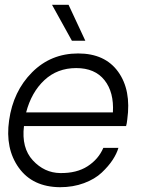

<svg xmlns="http://www.w3.org/2000/svg" viewBox="-20 -776 598 801"><path d="M280 -606 197 -756H266L336 -606ZM511 -278Q509 -259 506 -250H80Q69 -159 117 -107Q165 -55 231 -54Q300 -53 345.5 -82.5Q391 -112 411 -159H474Q467 -135 450 -109Q433 -83 404.5 -56Q376 -29 330.5 -12Q285 5 230 5Q116 4 58.5 -76Q1 -156 18 -274Q35 -395 113.5 -474Q192 -553 306 -553Q418 -553 473 -476.5Q528 -400 511 -278ZM298 -492Q219 -492 165 -441.5Q111 -391 89 -307H451Q456 -391 416 -441.5Q376 -492 298 -492Z"/></svg>

Font: Oakes Grotesk Light
Style: Italic
Weight: 300
Italic angle: -8°
Designer: Samuel Oakes
Foundry: Samuel Oakes
Version: Version 1.000;PS 001.000;hotconv 1.0.88;makeotf.lib2.5.64775